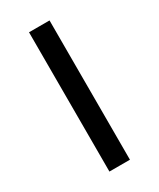

<svg xmlns="http://www.w3.org/2000/svg" viewBox="-141 -566 510 616"><g transform="rotate(-30 114.0 -258.0)"><path d="M152 0H76V-516H152Z"/></g></svg>

Font: IBM Plex Sans Condensed
Style: Regular
Weight: 400
Width: 3
Designer: Mike Abbink, Paul van der Laan, Pieter van Rosmalen
Foundry: Bold Monday
Version: Version 3.201